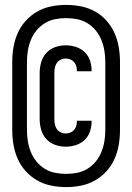

<svg xmlns="http://www.w3.org/2000/svg" viewBox="-20 -732 540 784"><path d="M250 32Q220 32 189.5 26Q159 20 132.5 5Q106 -10 85.5 -32.5Q65 -55 52.5 -83Q40 -111 35 -141Q30 -171 30 -202V-478Q30 -509 35 -539Q40 -569 52.5 -597Q65 -625 85.5 -647.5Q106 -670 132.5 -685Q159 -700 189.5 -706Q220 -712 250 -712Q280 -712 310.5 -706Q341 -700 367.5 -685.5Q394 -671 414.5 -648Q435 -625 447.5 -597Q460 -569 465 -539Q470 -509 470 -478V-202Q470 -171 465 -141Q460 -111 447.5 -83Q435 -55 414.5 -32.5Q394 -10 367.5 5Q341 20 310.5 26Q280 32 250 32ZM250 -22Q273 -22 295.5 -26.5Q318 -31 337.5 -43Q357 -55 371.5 -73Q386 -91 394.5 -112.5Q403 -134 406.5 -156.5Q410 -179 410 -202V-478Q410 -501 406.5 -523.5Q403 -546 394.5 -567.5Q386 -589 371.5 -607Q357 -625 337.5 -637Q318 -649 295.5 -653.5Q273 -658 250 -658Q227 -658 204.5 -653.5Q182 -649 162.5 -637Q143 -625 128.5 -607Q114 -589 105.5 -567.5Q97 -546 93.5 -523.5Q90 -501 90 -478V-202Q90 -179 93.5 -156.5Q97 -134 105.5 -112.5Q114 -91 128.5 -73Q143 -55 162.5 -43Q182 -31 204.5 -26.5Q227 -22 250 -22ZM248 -133Q226 -133 205 -140.5Q184 -148 169 -164.5Q154 -181 148 -202.5Q142 -224 142 -246V-434Q142 -456 148 -477.5Q154 -499 169 -515.5Q184 -532 205 -539.5Q226 -547 248 -547Q269 -547 289.5 -540.5Q310 -534 325 -520Q340 -506 347 -486Q354 -466 354 -445V-441H294V-443Q294 -453 291.5 -462Q289 -471 282.5 -478.5Q276 -486 267 -489.5Q258 -493 248 -493Q238 -493 228 -488.5Q218 -484 212 -475Q206 -466 204 -455.5Q202 -445 202 -434V-246Q202 -235 204 -224.5Q206 -214 212 -205Q218 -196 228 -191.5Q238 -187 248 -187Q258 -187 267 -190.5Q276 -194 282.5 -201.5Q289 -209 291.5 -218Q294 -227 294 -237V-239H354V-235Q354 -214 347 -194Q340 -174 325 -160Q310 -146 289.5 -139.5Q269 -133 248 -133Z"/></svg>

Font: Iosevka Bendy Medium
Style: Regular
Weight: 500
Monospace: yes
Designer: Belleve Invis
Foundry: Belleve Invis
Version: Version 30.1.2